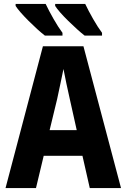

<svg xmlns="http://www.w3.org/2000/svg" viewBox="-20 -951 640 971"><path d="M8 0 197 -717H402L592 0H434L397 -163H201L162 0ZM269 -450 231 -293H368L333 -450Q325 -486 316 -527.5Q307 -569 301 -602Q294 -569 285.5 -527.5Q277 -486 269 -450ZM408 -771Q391 -784 369 -804Q347 -824 324.5 -846Q302 -868 284.5 -888Q267 -908 259 -921V-931H411Q427 -897 451 -855Q475 -813 496 -785V-771ZM207 -771Q190 -784 168 -804Q146 -824 124 -846Q102 -868 84.5 -888Q67 -908 59 -921V-931H211Q227 -897 251 -855Q275 -813 296 -785V-771Z"/></svg>

Font: Noto Sans Mono ExtraBold
Style: Regular
Weight: 800
Designer: Monotype Design Team
Foundry: Monotype Imaging Inc.
Version: Version 2.014